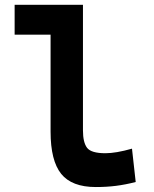

<svg xmlns="http://www.w3.org/2000/svg" viewBox="-20 -752 626 782"><path d="M370.1 9.8Q272.5 9.8 229.2 -43.9Q186 -97.7 186 -215.8V-610.8H39.6V-732.4H317.9V-220.7Q317.9 -171.9 334.7 -149.9Q351.6 -127.9 409.2 -127.9Q452.1 -127.9 517.6 -146.5L532.7 -10.7Q491.2 0 452.6 4.9Q414.1 9.8 370.1 9.8Z"/></svg>

Font: CaskaydiaMono NF
Style: Bold
Weight: 700
Designer: Aaron Bell
Foundry: Saja Typeworks
Version: Version 2111.001; ttfautohint (v1.8.4);Nerd Fonts 3.1.1